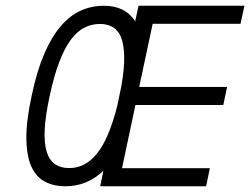

<svg xmlns="http://www.w3.org/2000/svg" viewBox="-20 -650 873 670"><path d="M463.4 -629.9H833L819.3 -566.9H512.7L465.8 -346.7H772.5L759.3 -283.7H452.6L405.8 -63H712.4L699.2 0H329.6L340.8 -54.2Q284.2 0 208.5 0Q167 0 136.2 -16.4Q105.5 -32.7 89.1 -69.6Q72.8 -106.4 72 -166.7Q71.3 -227.1 90.3 -314.9Q108.4 -401.4 134 -461.2Q159.7 -521 191.9 -558.6Q224.1 -596.2 262 -613Q299.8 -629.9 342.3 -629.9Q417 -629.9 451.7 -575.7ZM401.4 -522.5Q381.8 -566.4 328.6 -566.4Q299.3 -566.4 273.4 -553Q247.6 -539.6 225.8 -509.5Q204.1 -479.5 186 -431.6Q168 -383.8 153.3 -314.9Q138.2 -245.1 136 -197Q133.8 -148.9 143.3 -119.4Q152.8 -89.8 172.6 -76.7Q192.4 -63.5 221.7 -63.5Q278.3 -63.5 319.3 -115.2Q360.4 -167 389.2 -280.8L403.3 -348.6Q414.6 -412.6 413.3 -454.8Q412.1 -497.1 401.4 -522.5Z"/></svg>

Font: Fibel Nord
Style: Italic
Weight: 400
Designer: Peter Wiegel
Foundry: Peter Wioegel
Version: Version 000.000